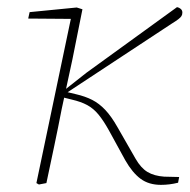

<svg xmlns="http://www.w3.org/2000/svg" viewBox="-20 -513 531 538"><path d="M89 4 82 0 181 -472 187 -460 59 -461 63 -479 195 -492 211 -487 183 -347 153 -208Q143 -156 132 -104Q121 -52 110 0ZM479 -1Q467 2 455 3.5Q443 5 431 5Q397 5 374 -12Q351 -29 331 -64L285 -148Q270 -175 256 -192Q242 -209 224.5 -218.5Q207 -228 181 -234L153 -241V-264H165L222 -309L476 -493Q482 -492 486.5 -488Q491 -484 491 -478Q491 -472 488.5 -468Q486 -464 479.5 -459Q473 -454 460 -446L167 -253L168 -255L193 -249Q219 -243 238.5 -233Q258 -223 275 -205Q292 -187 309 -157L360 -68Q375 -42 393.5 -31Q412 -20 440 -18L482 -17Z"/></svg>

Font: Source Serif 4 ExtraLight
Style: Italic
Weight: 250
Italic angle: -12°
Designer: Frank Grießhammer
Foundry: Adobe Systems Incorporated
Version: Version 4.004;hotconv 1.0.116;makeotfexe 2.5.65601